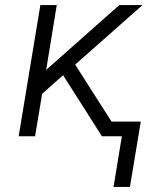

<svg xmlns="http://www.w3.org/2000/svg" viewBox="-20 -540 640 761"><path d="M495 201H430L463 0H384L230 -242L147 -168L119 0H54L140 -520H205L163 -263L453 -520H545L278 -284L422 -58H538Z"/></svg>

Font: Iosevka SS04 Lt Ex Obl
Style: Regular
Weight: 300
Width: 7
Italic angle: -9°
Monospace: yes
Designer: Belleve Invis
Foundry: Belleve Invis
Version: Version 19.0.0; ttfautohint (v1.8.4)